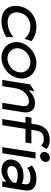

<svg xmlns="http://www.w3.org/2000/svg" viewBox="933 -1617 695 2601"><g transform="rotate(90 1280.5 -316.5)"><path d="M63 -226C58 -192 58 -160 64 -131C83 -48 150 11 265 11C347 11 424 -17 480 -53L483 -55L482 -150L448 -125C403 -94 345 -72 278 -72C256 -72 235 -76 217 -83C167 -104 138 -153 150 -226C153 -248 160 -268 171 -287C201 -340 256 -380 332 -380C399 -380 446 -359 480 -326L506 -301L537 -396L535 -398C491 -434 422 -462 340 -462C304 -462 272 -456 240 -444C153 -411 81 -338 63 -226Z M553 -226C532 -95 626 11 760 11C894 11 1020 -95 1041 -226C1062 -357 969 -462 835 -462C701 -462 574 -357 553 -226ZM635 -226C649 -312 733 -381 822 -381C911 -381 973 -312 959 -226C945 -140 862 -70 773 -70C684 -70 621 -140 635 -226Z M1063 0H1147L1177 -187C1185 -240 1212 -283 1243 -312C1270 -339 1309 -361 1355 -361C1407 -361 1424 -325 1416 -273L1373 0H1455L1500 -283C1515 -378 1474 -443 1376 -443C1303 -443 1247 -404 1203 -356L1216 -437L1123 -376Z M1561 -314H1643L1593 0H1676L1726 -314H1911L1923 -394H1738L1749 -461C1759 -527 1794 -562 1859 -562C1918 -562 1922 -551 1948 -530L1952 -527L2000 -599L1997 -601C1968 -624 1942 -643 1872 -643C1760 -643 1687 -579 1667 -467L1656 -395H1574Z M2039 -578C2033 -541 2058 -512 2095 -512C2132 -512 2167 -541 2173 -578C2179 -615 2153 -644 2116 -644C2079 -644 2045 -615 2039 -578ZM1973 0H2056L2127 -451H2044Z M2142 -135C2128 -46 2193 11 2292 11C2358 11 2419 -34 2444 -55L2435 0H2511L2558 -298C2576 -409 2521 -462 2406 -462C2325 -462 2274 -440 2226 -404L2222 -401L2255 -336L2260 -340C2300 -372 2334 -381 2393 -381C2460 -381 2485 -359 2475 -298L2470 -266C2456 -272 2416 -288 2370 -288C2260 -288 2160 -246 2142 -135ZM2230 -136C2239 -193 2293 -209 2357 -209C2402 -209 2445 -194 2458 -189L2451 -143C2441 -133 2377 -68 2308 -68C2254 -68 2223 -89 2230 -136Z"/></g></svg>

Font: Charger Sport
Style: SeBdObl
Weight: 600
Designer: Jasper
Foundry: Cannot Into Space Fonts
Version: Version 1.1